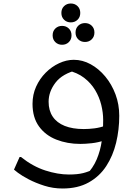

<svg xmlns="http://www.w3.org/2000/svg" viewBox="-20 -818 762 1098"><path d="M338 260Q283 260 233 244Q183 228 144 207.5Q105 187 82.5 170Q60 153 60 152L92 80H100Q168 134 239.5 157Q311 180 374 180Q423 180 455 172Q487 164 518 148L472 184Q512 143 533 93.5Q554 44 562 -12.5Q570 -69 570 -132Q570 -174 559 -218.5Q548 -263 524 -303Q500 -343 461 -373Q422 -403 365 -416L423 -418Q337 -397 297.5 -345.5Q258 -294 258 -236Q258 -186 281.5 -151Q305 -116 350 -98Q395 -80 459 -80Q488 -80 520 -84Q552 -88 585 -100L577 -15Q541 -3 504.5 1Q468 5 439 5Q365 5 302.5 -19.5Q240 -44 203 -95Q166 -146 166 -224Q166 -277 186.5 -322.5Q207 -368 241.5 -402.5Q276 -437 318 -456.5Q360 -476 402 -476Q452 -476 498.5 -450.5Q545 -425 582 -380.5Q619 -336 640.5 -278.5Q662 -221 662 -156Q662 -76 644 -1.5Q626 73 587.5 132Q549 191 487 225.5Q425 260 338 260ZM385 -690Q362 -690 346.5 -705Q331 -720 331 -744Q331 -768 346.5 -783Q362 -798 385 -798Q408 -798 423.5 -783Q439 -768 439 -744Q439 -720 423.5 -705Q408 -690 385 -690ZM466 -578Q443 -578 427.5 -593Q412 -608 412 -632Q412 -656 427.5 -671Q443 -686 466 -686Q489 -686 504.5 -671Q520 -656 520 -632Q520 -608 504.5 -593Q489 -578 466 -578ZM335 -562Q312 -562 296.5 -577Q281 -592 281 -616Q281 -640 296.5 -655Q312 -670 335 -670Q358 -670 373.5 -655Q389 -640 389 -616Q389 -592 373.5 -577Q358 -562 335 -562Z"/></svg>

Font: Kufam
Style: Regular
Weight: 400
Designer: Wael Morcos, Artur Schmal
Foundry: Original Type
Version: Version 1.301; ttfautohint (v1.8.3)